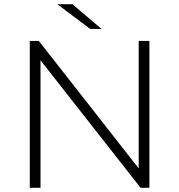

<svg xmlns="http://www.w3.org/2000/svg" viewBox="-20 -895 854 915"><path d="M122 0V-700H165L664 -63H641V-700H692V0H650L150 -637H173V0ZM410 -757 253 -875H325L464 -757Z"/></svg>

Font: Montserrat Thin Light
Style: Regular
Weight: 300
Version: Version 9.000